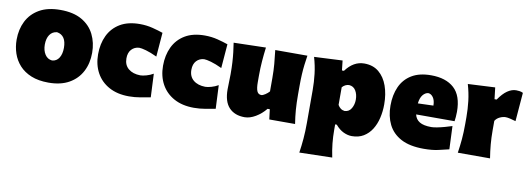

<svg xmlns="http://www.w3.org/2000/svg" viewBox="-63 -998 4456 1622"><g transform="rotate(10 2165.0 -187.0)"><path d="M353.5 17.6Q267.1 17.6 205.1 -7.8Q143.1 -33.2 103.5 -76.9Q64 -120.6 45.2 -176.5Q26.4 -232.4 26.4 -293.9Q26.4 -381.8 61.5 -452.1Q96.7 -522.5 168 -563.7Q239.3 -605 348.1 -605Q460 -605 532.2 -563.5Q604.5 -522 639.4 -451.4Q674.3 -380.9 674.3 -293.9Q674.3 -204.1 637.7 -133.8Q601.1 -63.5 529.8 -22.9Q458.5 17.6 353.5 17.6ZM352.1 -171.9Q390.6 -175.3 411.4 -208.5Q432.1 -241.7 432.1 -293.9Q432.1 -401.4 352.1 -414.6Q311.5 -410.2 289.8 -378.2Q268.1 -346.2 268.1 -293.9Q268.1 -244.1 290.3 -209.7Q312.5 -175.3 352.1 -171.9Z M1043.5 13.7Q943.4 13.7 872.1 -25.4Q800.8 -64.5 763.2 -133.3Q725.6 -202.1 725.6 -291.5Q725.6 -381.8 759.3 -452.4Q793 -522.9 860.6 -563.5Q928.2 -604 1029.8 -604Q1087.4 -604 1140.1 -590.6Q1192.9 -577.1 1230 -564L1213.4 -357.4Q1158.2 -383.3 1118.2 -394.5Q1078.1 -405.8 1058.1 -405.8Q1018.6 -403.3 992.9 -375.7Q967.3 -348.1 967.3 -298.8Q967.3 -241.7 1005.4 -210.2Q1043.5 -178.7 1106.9 -177.7Q1127 -177.7 1158.2 -186.3Q1189.5 -194.8 1217.8 -211.4L1227.1 -10.3Q1191.4 -3.4 1142.1 5.1Q1092.8 13.7 1043.5 13.7Z M1600.6 13.7Q1500.5 13.7 1429.2 -25.4Q1357.9 -64.5 1320.3 -133.3Q1282.7 -202.1 1282.7 -291.5Q1282.7 -381.8 1316.4 -452.4Q1350.1 -522.9 1417.7 -563.5Q1485.4 -604 1586.9 -604Q1644.5 -604 1697.3 -590.6Q1750 -577.1 1787.1 -564L1770.5 -357.4Q1715.3 -383.3 1675.3 -394.5Q1635.3 -405.8 1615.2 -405.8Q1575.7 -403.3 1550 -375.7Q1524.4 -348.1 1524.4 -298.8Q1524.4 -241.7 1562.5 -210.2Q1600.6 -178.7 1664.1 -177.7Q1684.1 -177.7 1715.3 -186.3Q1746.6 -194.8 1774.9 -211.4L1784.2 -10.3Q1748.5 -3.4 1699.2 5.1Q1649.9 13.7 1600.6 13.7Z M2036.1 17.6Q1950.7 17.6 1902.6 -33.4Q1854.5 -84.5 1854.5 -189.5Q1854.5 -228 1856 -257.3Q1857.4 -286.6 1857.4 -319.8Q1857.4 -377.4 1854.7 -422.1Q1852.1 -466.8 1847.4 -506.3Q1842.8 -545.9 1836.4 -586.4L2112.3 -593.3Q2104.5 -532.2 2099.9 -472.9Q2095.2 -413.6 2095.2 -351.1V-293Q2095.2 -241.2 2106 -216.3Q2116.7 -191.4 2143.6 -191.4Q2155.3 -191.4 2176.3 -205.1Q2197.3 -218.8 2210.4 -234.4V-351.1Q2210.4 -413.6 2205.6 -469.5Q2200.7 -525.4 2193.4 -586.4H2469.2Q2462.9 -545.9 2458 -506.3Q2453.1 -466.8 2450.7 -422.1Q2448.2 -377.4 2448.2 -319.8V-250.5Q2448.2 -177.2 2452.6 -119.1Q2457 -61 2466.8 0H2245.6L2234.9 -85.9H2215.8Q2178.7 -40 2129.9 -11.2Q2081.1 17.6 2036.1 17.6Z M2543.9 231.4Q2553.2 170.4 2558.3 108.9Q2563.5 47.4 2563.5 -25.9V-308.6Q2563.5 -377 2555.4 -445.6Q2547.4 -514.2 2526.4 -586.4L2769 -598.1L2778.3 -514.2H2795.4Q2862.3 -605 2954.6 -605Q3030.3 -605 3080.1 -563.5Q3129.9 -522 3154.8 -451.7Q3179.7 -381.3 3179.7 -293.9Q3179.7 -232.9 3166.5 -176.8Q3153.3 -120.6 3125.7 -76.9Q3098.1 -33.2 3055.9 -7.8Q3013.7 17.6 2955.6 17.6Q2920.4 17.6 2883.8 0.2Q2847.2 -17.1 2814.9 -55.7H2800.8V-12.2Q2800.8 50.8 2806.6 107.2Q2812.5 163.6 2825.2 224.6ZM2860.4 -180.7Q2897.9 -183.1 2917.2 -216.3Q2936.5 -249.5 2936.5 -291.5Q2936.5 -336.4 2917 -368.7Q2897.5 -400.9 2859.4 -403.3Q2825.7 -401.9 2800.8 -374V-222.7Q2810.5 -205.1 2825.2 -194.1Q2839.8 -183.1 2860.4 -180.7Z M3572.8 17.6Q3452.1 17.6 3377.4 -22.2Q3302.7 -62 3268.1 -132.3Q3233.4 -202.6 3233.4 -293.9Q3233.4 -385.3 3264.9 -455.3Q3296.4 -525.4 3361.8 -565.2Q3427.2 -605 3527.8 -605Q3655.3 -605 3725.6 -541Q3795.9 -477.1 3795.9 -338.4Q3795.9 -313.5 3793.9 -294.7Q3792 -275.9 3789.6 -257.3H3460Q3468.8 -216.3 3503.4 -195.3Q3538.1 -174.3 3604 -174.3Q3623 -174.3 3653.3 -180.2Q3683.6 -186 3717.3 -195.3Q3751 -204.6 3779.3 -213.9L3787.6 -15.6Q3749.5 -6.3 3697.5 5.6Q3645.5 17.6 3572.8 17.6ZM3590.8 -356Q3590.3 -400.4 3572.8 -425.5Q3555.2 -450.7 3530.3 -452.6Q3503.9 -449.7 3483.6 -424.6Q3463.4 -399.4 3458 -351.6Z M3862.8 0Q3872.1 -61 3877.2 -119.1Q3882.3 -177.2 3882.3 -250.5V-308.6Q3882.3 -377 3874.3 -445.6Q3866.2 -514.2 3845.2 -586.4L4078.1 -598.1L4089.8 -499H4107.9Q4145 -553.7 4182.4 -579.3Q4219.7 -605 4257.3 -605Q4268.1 -605 4284.7 -603Q4301.3 -601.1 4316.4 -593.3L4296.4 -347.2Q4273.9 -354 4249.3 -359.9Q4224.6 -365.7 4209.5 -365.7Q4185.5 -365.7 4159.7 -353.5Q4133.8 -341.3 4119.6 -318.4V-236.8Q4119.6 -173.8 4124.5 -117.4Q4129.4 -61 4139.2 0Z"/></g></svg>

Font: Pinar-FD Black
Style: Regular
Weight: 900
Designer: Amin Abedi
Version: Version 3.000